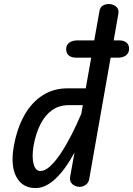

<svg xmlns="http://www.w3.org/2000/svg" viewBox="-20 -949 676 975"><path d="M161 6Q93.5 6 63 -51Q32.5 -108 50.5 -208Q66.5 -297 103.2 -362.8Q140 -428.5 195.8 -464.5Q251.5 -500.5 324.5 -500.5H415.5L485 -892.5Q488.5 -913 502.8 -921Q517 -929 534 -928.5Q555 -928 570.2 -915Q585.5 -902 581 -878.5L433.5 -42.5Q430.5 -21 415.5 -10.5Q400.5 0 384 0Q372 0 359.8 -5.8Q347.5 -11.5 340.5 -22.8Q333.5 -34 336 -51L358.5 -175Q312.5 -89 262 -41.5Q211.5 6 161 6ZM185.5 -80.5Q207.5 -80.5 233.2 -103.5Q259 -126.5 286.2 -166.8Q313.5 -207 340.8 -259.8Q368 -312.5 393 -371.5L400.5 -415H329Q280 -415 244 -389.2Q208 -363.5 184.8 -317Q161.5 -270.5 150.5 -209Q141 -150.5 150.8 -115.5Q160.5 -80.5 185.5 -80.5ZM368 -656Q343 -656 329.5 -667.2Q316 -678.5 316 -699.5Q316 -720.5 331.8 -732.2Q347.5 -744 375 -744H585Q609 -744 622.2 -732.8Q635.5 -721.5 635.5 -701.5Q635.5 -680 620.2 -668Q605 -656 577.5 -656Z"/></svg>

Font: Edu AU VIC WA NT Pre Medium
Style: Regular
Weight: 500
Designer: Tina and Corey Anderson, Eben Sorkin, Mirko Velimirovic
Foundry: Google for Education
Version: Version 1.001